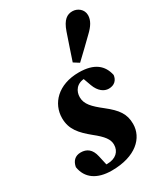

<svg xmlns="http://www.w3.org/2000/svg" viewBox="-197 -869 843 971"><g transform="rotate(-30 225.0 -384.0)"><path d="M161.3 15.1C301.7 15.1 371.9 -55.3 371.9 -136.2C371.9 -194.2 346.6 -229.2 285.9 -277C233.2 -318.3 205.4 -346.5 205.4 -387.1C205.4 -422 226.4 -457.6 278.9 -457.6C294.9 -457.6 309.2 -457 323.5 -456.2L261.7 -476.4L284.7 -412.6C300.5 -369.7 328.5 -351.2 355.1 -351.2C388.1 -351.2 407.1 -371 410.3 -399.3C397.4 -460 354.6 -498.7 263.3 -498.7C142.3 -498.7 75 -425.3 75 -340.1C75 -274.3 110.8 -235.8 166.6 -189.9C216.4 -150.4 235.9 -124.4 235.9 -93.8C235.9 -54 207.7 -26 157.4 -26C136.1 -26 117 -26.6 94.6 -28.6L156.5 -7.4L140.2 -80C130.4 -125.9 104.1 -143.4 69.3 -143.4C36.1 -143.4 17.3 -123.1 11.6 -91C22.1 -22.4 75.5 15.1 161.3 15.1ZM262.6 -557.6 294.2 -537.6C329.9 -572 366.1 -605.1 401 -640.2C432.1 -669.2 449.5 -696.4 449.5 -726.4C449.5 -760.9 419.4 -782.9 389.8 -782.9C359.9 -782.9 333.9 -767.6 313.7 -709.1C296.1 -658.9 279.7 -607.9 262.6 -557.6Z"/></g></svg>

Font: Source Serif 4 Variable
Style: Italic
Weight: 400
Italic angle: -12°
Designer: Frank Grießhammer
Foundry: Adobe Systems Incorporated
Version: Version 4.004;hotconv 1.0.116;makeotfexe 2.5.65601